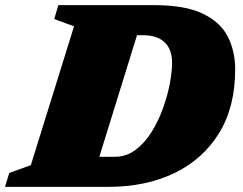

<svg xmlns="http://www.w3.org/2000/svg" viewBox="-50 -727 946 747"><path d="M238 -624.5 161 -653 177 -707H550Q670.5 -707 739.2 -673.8Q808 -640.5 836.5 -584Q865 -527.5 865 -457Q865 -310.5 802 -208.5Q739 -106.5 627.8 -53.2Q516.5 0 371.5 0H-30.5L-14 -54L70 -84.5ZM397 -117Q441.5 -117 477.2 -143.8Q513 -170.5 539.8 -213.5Q566.5 -256.5 584.2 -306Q602 -355.5 610.8 -402.2Q619.5 -449 619.5 -482.5Q619.5 -534.5 590.8 -562.2Q562 -590 505.5 -590H483L336.5 -117Z"/></svg>

Font: Newsreader 6pt ExtraBold
Style: Italic
Weight: 800
Italic angle: -17°
Designer: Hugues Gentile
Foundry: Production Type
Version: Version 1.003; ttfautohint (v1.8.3)